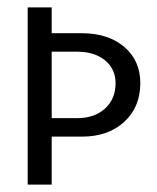

<svg xmlns="http://www.w3.org/2000/svg" viewBox="-20 -500 425 520"><path d="M120 -180H189Q236 -180 264.5 -206Q293 -232 293 -275Q293 -313 264.5 -336.5Q236 -360 189 -360H120ZM55 0V-480H120V-410H202Q273 -410 316.5 -373Q360 -336 360 -275Q360 -210 316.5 -170Q273 -130 202 -130H120V0Z"/></svg>

Font: Glametrix
Style: Regular
Weight: 500
Designer: gluk
Foundry: gluk
Version: Version 0.40